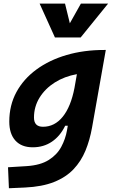

<svg xmlns="http://www.w3.org/2000/svg" viewBox="-20 -796 626 1051"><path d="M28.8 234.4 23.9 119.6 126.5 113.3Q201.2 108.4 246.6 79.8Q292 51.3 315.2 8.1Q338.4 -35.2 346.7 -82.5L351.1 -107.9H336.9Q309.6 -51.3 264.2 -20.5Q218.8 10.3 159.2 10.3Q97.7 10.3 64.2 -26.6Q30.8 -63.5 30.8 -130.4Q30.8 -219.7 69.8 -291.7Q108.9 -363.8 179.4 -415.5Q250 -467.3 344.5 -494.9Q439 -522.5 549.8 -522.5H559.1L483.9 -98.1Q471.7 -29.3 447.8 28.8Q423.8 86.9 382.3 130.6Q340.8 174.3 275.9 200.2Q210.9 226.1 116.7 230.5ZM400.9 -390.1Q333 -377.9 280 -344.5Q227.1 -311 196.5 -261.5Q166 -211.9 166 -152.3Q166 -102.1 215.3 -102.1Q278.8 -102.1 323.2 -156.7Q367.7 -211.4 387.7 -314.9ZM280.8 -590.8 196.8 -776.4H335.9L362.3 -668.5L422.9 -776.4H571.8L421.4 -590.8Z"/></svg>

Font: CaskaydiaCove NFP
Style: Bold Italic
Weight: 700
Italic angle: -10°
Designer: Aaron Bell
Foundry: Saja Typeworks
Version: Version 2111.001; VTT 6.35;Nerd Fonts 3.1.1